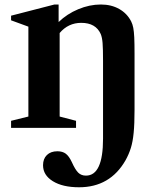

<svg xmlns="http://www.w3.org/2000/svg" viewBox="-20 -554 676 832"><path d="M28 0V-30.5L103 -49V-438.5L28 -466V-486L216 -534.5H234V-458.5Q270 -493.5 319 -514Q368 -534.5 417 -534.5Q462.5 -534.5 496.8 -515Q531 -495.5 548.5 -461Q554.5 -449 557.5 -433.5Q560.5 -418 561.8 -391.8Q563 -365.5 563 -320.5V-77.5Q563 -17 559.2 21.5Q555.5 60 547 87.2Q538.5 114.5 524 140.5Q457 257.5 322.5 257.5Q251.5 257.5 209 231.2Q166.5 205 166.5 162Q166.5 134 183.2 117.8Q200 101.5 228.5 101.5Q251 101.5 265 112Q279 122.5 291 148Q306 181.5 319 194.2Q332 207 352.5 207Q426.5 207 426.5 47V-290Q426.5 -343.5 424.5 -367.8Q422.5 -392 416.5 -406.5Q395 -455 332 -455Q276 -455 238.5 -411V-49L309.5 -30.5V0Z"/></svg>

Font: Libre Caslon Text SemiBold
Style: Regular
Weight: 600
Designer: Pablo Impallari, Rodrigo Fuenzalida, Katja Schimmel
Foundry: Pablo Impallari, Rodrigo Fuenzalida
Version: Version 2.000